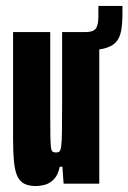

<svg xmlns="http://www.w3.org/2000/svg" viewBox="-20 -618 432 646"><path d="M189 -448V-510H267Q293 -510 302 -521.5Q311 -533 311 -562V-598H392V-574Q392 -538 387.5 -514Q383 -490 369.5 -475.5Q356 -461 329 -454.5Q302 -448 256 -448ZM101 8Q77 8 61.5 0Q46 -8 38 -26Q30 -44 27 -74.5Q24 -105 24 -150V-510H149V-233Q149 -186 149.5 -159.5Q150 -133 151.5 -121.5Q153 -110 157.5 -107.5Q162 -105 169 -105Q176 -105 180 -108.5Q184 -112 186 -127Q188 -142 188.5 -175Q189 -208 189 -266V-510H314V0H194L190 -57H181Q175 -28 160.5 -14Q146 0 130 4Q114 8 101 8Z"/></svg>

Font: Saira UltraCondensed Black
Style: Regular
Weight: 900
Width: 1
Designer: Hector Gatti with collaboration of the Omnibus-Type team
Foundry: Omnibus-Type
Version: Version 1.101